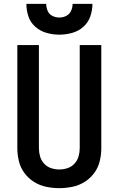

<svg xmlns="http://www.w3.org/2000/svg" viewBox="-20 -969 616 997"><path d="M288 8Q322 8 356 1Q390 -6 419.5 -24.5Q449 -43 469.5 -71Q490 -99 498 -132.5Q506 -166 506 -200V-735H394V-200Q394 -178 388 -157Q382 -136 367 -119.5Q352 -103 331 -96Q310 -89 288 -89Q266 -89 245 -96Q224 -103 209 -119.5Q194 -136 188 -157Q182 -178 182 -200V-735H70V-200Q70 -166 78 -132.5Q86 -99 106.5 -71Q127 -43 156.5 -24.5Q186 -6 220 1Q254 8 288 8ZM288 -789Q321 -789 354 -798Q387 -807 412.5 -829.5Q438 -852 449 -884Q460 -916 460 -949H357Q357 -930 349 -912.5Q341 -895 324 -886.5Q307 -878 288 -878Q269 -878 252 -886.5Q235 -895 227.5 -912.5Q220 -930 220 -949H117Q117 -916 127.5 -884Q138 -852 164 -829.5Q190 -807 222.5 -798Q255 -789 288 -789Z"/></svg>

Font: Iosevka Sparkle Semibold
Style: Regular
Weight: 600
Designer: Belleve Invis
Foundry: Belleve Invis
Version: Version 4.5.0; ttfautohint (v1.8.3)